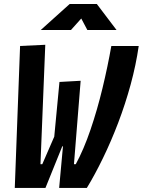

<svg xmlns="http://www.w3.org/2000/svg" viewBox="-20 -918 698 938"><path d="M269 0 287.6 -203.1H284.2L202.1 0H52.2L78.1 -693.4L201.2 -699.2L177.7 -115.7H186.5L245.1 -250.5L270.5 -517.6L374 -523.4L341.3 -115.7H350.1Q389.2 -187.5 422.1 -284.2Q455.1 -380.9 480.7 -487.1Q506.3 -593.3 523.9 -693.4H657.7Q644.5 -601.1 618.4 -505.4Q592.3 -409.7 557.4 -318.1Q522.5 -226.6 482.9 -145.3Q443.4 -64 404.3 0ZM179.2 -771.5 320.3 -898.4H453.1L549.3 -771.5H406.7L377 -827.6L326.7 -771.5Z"/></svg>

Font: CaskaydiaCove NFP
Style: Bold Italic
Weight: 700
Italic angle: -10°
Designer: Aaron Bell
Foundry: Saja Typeworks
Version: Version 2111.001; VTT 6.35;Nerd Fonts 3.1.1